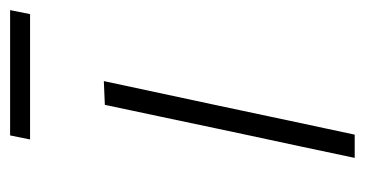

<svg xmlns="http://www.w3.org/2000/svg" viewBox="-191 -531 722 380"><g transform="rotate(-90 170.0 -341.0)"><path d="M47.5 0Q59.5 -56 70.2 -107.2Q81 -158.5 94.5 -220.5L105 -270Q118.5 -333 129.5 -386Q140.5 -439 152.5 -494.5L199.5 -496.5Q187 -439 176 -386.8Q165 -334.5 151 -270L140.5 -220.5Q127.5 -159 116.5 -107.5Q105.5 -56 93.5 0ZM84 -642.5 92 -682H340L332 -642.5Z"/></g></svg>

Font: Commissioner ExtraLight
Style: Italic
Weight: 200
Italic angle: -12°
Designer: Kostas Bartsokas
Foundry: Kostas Bartsokas
Version: Version 1.000; ttfautohint (v1.8.3)